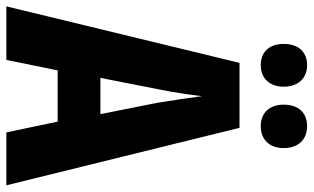

<svg xmlns="http://www.w3.org/2000/svg" viewBox="-206 -754 961 588"><g transform="rotate(90 274.0 -460.5)"><path d="M115 -849C115 -804 141 -779 180 -779C220 -779 246 -806 246 -849C246 -894 220 -921 180 -921C141 -921 115 -896 115 -849ZM301 -849C301 -805 327 -779 367 -779C408 -779 434 -806 434 -849C434 -894 408 -921 367 -921C327 -921 301 -896 301 -849ZM386 0H548L372 -714H173L0 0H164L196 -157H353ZM295 -464 330 -288H219L254 -466C264 -515 271 -563 275 -599C280 -561 287 -514 295 -464Z"/></g></svg>

Font: Noto Sans Armenian ExtraCondensed ExtraBold
Style: Regular
Weight: 800
Width: 2
Designer: Monotype Design Team
Foundry: Monotype Imaging Inc.
Version: Version 2.008